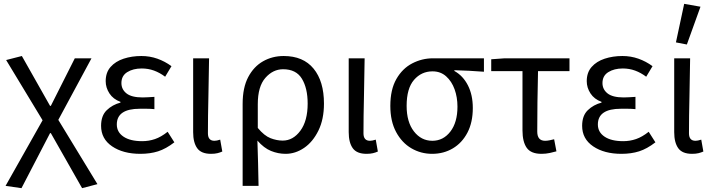

<svg xmlns="http://www.w3.org/2000/svg" viewBox="-20 -790 3715 1001"><path d="M92 191 9 179 202 -163 12 -477 94 -498 241 -238H245L370 -486H457L284 -165L488 170L408 191L245 -96H241Z M712 12Q622 12 564.5 -27Q507 -66 507 -134Q507 -187 536.5 -215.5Q566 -244 608 -255V-259Q570 -273 550.5 -303Q531 -333 531 -367Q531 -412 556.5 -441Q582 -470 624.5 -484Q667 -498 717 -498Q761 -498 800.5 -484Q840 -470 874 -445L841 -390Q813 -411 783 -422Q753 -433 719 -433Q674 -433 643.5 -414Q613 -395 613 -357Q613 -324 639.5 -303Q666 -282 724 -282Q738 -282 752 -283Q766 -284 785 -285V-221Q763 -223 745 -223Q727 -223 709 -223Q589 -223 589 -141Q589 -101 624 -77.5Q659 -54 721 -54Q756 -54 788 -65Q820 -76 854 -103L889 -48Q845 -14 804 -1Q763 12 712 12Z M1080 12Q1029 12 1008 -17.5Q987 -47 987 -101V-486H1070Q1069 -388 1066.5 -285.5Q1064 -183 1064 -95Q1064 -56 1098 -56Q1110 -56 1128 -62L1139 0Q1128 5 1114 8.5Q1100 12 1080 12Z M1245 179V-248Q1245 -333 1274 -388Q1303 -443 1351.5 -470.5Q1400 -498 1459 -498Q1561 -498 1615 -432Q1669 -366 1669 -250Q1669 -168 1640 -109Q1611 -50 1565.5 -19Q1520 12 1469 12Q1430 12 1393 -3Q1356 -18 1322 -57Q1324 8 1325.5 61Q1327 114 1328 179ZM1454 -57Q1508 -57 1546 -108.5Q1584 -160 1584 -250Q1584 -330 1554 -379.5Q1524 -429 1456 -429Q1403 -429 1363.5 -384Q1324 -339 1324 -247V-123Q1358 -82 1390.5 -69.5Q1423 -57 1454 -57Z M1891 12Q1840 12 1819 -17.5Q1798 -47 1798 -101V-486H1881Q1880 -388 1877.5 -285.5Q1875 -183 1875 -95Q1875 -56 1909 -56Q1921 -56 1939 -62L1950 0Q1939 5 1925 8.5Q1911 12 1891 12Z M2233 12Q2174 12 2124.5 -17Q2075 -46 2045 -102Q2015 -158 2015 -238Q2015 -323 2046.5 -378Q2078 -433 2129 -459.5Q2180 -486 2237 -486H2503V-416Q2462 -419 2426 -421Q2390 -423 2349 -424V-420Q2394 -395 2419.5 -345Q2445 -295 2445 -227Q2445 -152 2417 -98.5Q2389 -45 2341 -16.5Q2293 12 2233 12ZM2234 -56Q2291 -56 2328 -104Q2365 -152 2365 -234Q2365 -283 2350 -324.5Q2335 -366 2306 -392Q2277 -418 2235 -418Q2177 -418 2138.5 -373.5Q2100 -329 2100 -238Q2100 -154 2138 -105Q2176 -56 2234 -56Z M2803 12Q2748 12 2726 -19.5Q2704 -51 2704 -110V-419H2541V-481L2611 -486H2949V-419H2785Q2783 -337 2782 -257.5Q2781 -178 2781 -104Q2781 -56 2822 -56Q2833 -56 2845 -58.5Q2857 -61 2869 -64L2881 -1Q2867 3 2846.5 7.5Q2826 12 2803 12Z M3220 12Q3130 12 3072.5 -27Q3015 -66 3015 -134Q3015 -187 3044.5 -215.5Q3074 -244 3116 -255V-259Q3078 -273 3058.5 -303Q3039 -333 3039 -367Q3039 -412 3064.5 -441Q3090 -470 3132.5 -484Q3175 -498 3225 -498Q3269 -498 3308.5 -484Q3348 -470 3382 -445L3349 -390Q3321 -411 3291 -422Q3261 -433 3227 -433Q3182 -433 3151.5 -414Q3121 -395 3121 -357Q3121 -324 3147.5 -303Q3174 -282 3232 -282Q3246 -282 3260 -283Q3274 -284 3293 -285V-221Q3271 -223 3253 -223Q3235 -223 3217 -223Q3097 -223 3097 -141Q3097 -101 3132 -77.5Q3167 -54 3229 -54Q3264 -54 3296 -65Q3328 -76 3362 -103L3397 -48Q3353 -14 3312 -1Q3271 12 3220 12Z M3588 12Q3537 12 3516 -17.5Q3495 -47 3495 -101V-486H3578Q3577 -388 3574.5 -285.5Q3572 -183 3572 -95Q3572 -56 3606 -56Q3618 -56 3636 -62L3647 0Q3636 5 3622 8.5Q3608 12 3588 12ZM3561 -558 3504 -569 3547 -770 3632 -755Z"/></svg>

Font: .
Style: 
Weight: 400
Designer: Paul D. Hunt, Dalton Maag
Foundry: Dalton Maag Ltd
Version: Version 1.200